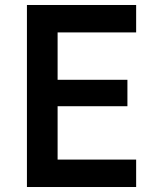

<svg xmlns="http://www.w3.org/2000/svg" viewBox="-20 -750 640 770"><path d="M88 0V-730H526V-620H211V-430H491V-324H211V-110H526V0Z"/></svg>

Font: JetBrains Mono NL
Style: Bold
Weight: 700
Monospace: yes
Designer: Philipp Nurullin, Konstantin Bulenkov
Foundry: JetBrains
Version: Version 2.305; ttfautohint (v1.8.4.7-5d5b)